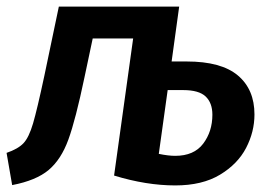

<svg xmlns="http://www.w3.org/2000/svg" viewBox="-23 -549 827 584"><path d="M751 -201Q751 -148 725.5 -99Q700 -50 646 -17.5Q592 15 510 15Q422 15 324 -15L382 -432H259L234 -314Q207 -185 185 -124.5Q163 -64 125 -32Q87 0 14 14L-3 -84Q32 -96 48.5 -113.5Q65 -131 77.5 -173.5Q90 -216 112 -319L156 -529H522L499 -362H545Q650 -362 700.5 -319.5Q751 -277 751 -201ZM623 -200Q623 -236 602.5 -255.5Q582 -275 534 -275H487L460 -81Q489 -75 510 -75Q567 -75 595 -112Q623 -149 623 -200Z"/></svg>

Font: FiraGO Medium
Style: Italic
Weight: 500
Italic angle: -8°
Designer: bBox Type GmbH
Foundry: bBox Type GmbH
Version: Version 1.001